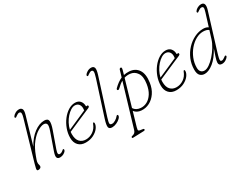

<svg xmlns="http://www.w3.org/2000/svg" viewBox="-83 -1359 2879 2234"><g transform="rotate(-30 1356.0 -241.5)"><path d="M443 -37Q435 -20 411 -6.2Q387 7.5 360 7.5Q329.5 7.5 320.8 -13.8Q312 -35 332 -91.5L409.5 -313Q432.5 -378.5 424 -400.8Q415.5 -423 384 -423Q352.5 -423 304.5 -395Q256.5 -367 207.5 -306.8Q158.5 -246.5 123 -149Q113 -122 108 -107.5Q103 -93 101.5 -84.2Q100 -75.5 100 -64.5Q100 -53.5 103.5 -43.5Q107 -33.5 107 -21.5Q107 -8 95 -0.2Q83 7.5 67.5 7.5Q56.5 7.5 52.2 2Q48 -3.5 51 -21.8Q54 -40 65 -77.5L218.5 -605Q230 -644 227.8 -663Q225.5 -682 203.5 -682Q188.5 -682 163 -663.5Q157.5 -659.5 151 -654.5Q144.5 -649.5 138.5 -652.5Q127.5 -657.5 137 -673.5Q145.5 -688 169.8 -702.5Q194 -717 222.5 -717Q249 -717 261.2 -697.2Q273.5 -677.5 258 -623.5L151 -256.5Q203.5 -352.5 274 -404.8Q344.5 -457 411 -457Q460.5 -457 464.8 -420.5Q469 -384 443 -311L367 -96Q354.5 -60 357.2 -44.5Q360 -29 377 -29Q386.5 -29 396.2 -32.8Q406 -36.5 418 -46Q425 -52 430 -56Q435 -60 441 -57Q445.5 -55 445.5 -48.8Q445.5 -42.5 443 -37Z M906.5 -136Q906.5 -105.5 881.5 -72.2Q856.5 -39 811.2 -15.8Q766 7.5 705.5 7.5Q644 7.5 608.8 -29.5Q573.5 -66.5 573.5 -130Q573.5 -191 595 -249.2Q616.5 -307.5 652.5 -354.5Q688.5 -401.5 733 -429.5Q777.5 -457.5 823.5 -457.5Q869 -457.5 892.8 -429.8Q916.5 -402 916.5 -362Q916.5 -352.5 928.5 -356Q944.5 -361.5 944.5 -344Q944.5 -332.5 929.5 -326Q893 -310.5 845.8 -290Q798.5 -269.5 751.2 -249Q704 -228.5 666.8 -212.2Q629.5 -196 613.5 -189Q611.5 -174 611.5 -160Q611.5 -89 643 -55.8Q674.5 -22.5 725.5 -22.5Q776 -22.5 820.5 -52.5Q865 -82.5 886.5 -140Q890.5 -151 897.5 -151Q906.5 -151 906.5 -136ZM807.5 -431.5Q781.5 -431.5 752.5 -413.5Q723.5 -395.5 696 -364.8Q668.5 -334 647.8 -294.8Q627 -255.5 617.5 -213.5Q635.5 -221.5 666.5 -235Q697.5 -248.5 734.5 -264.8Q771.5 -281 808.2 -297.2Q845 -313.5 874.5 -326.5Q876.5 -337.5 876.5 -355Q876.5 -390 857.8 -410.8Q839 -431.5 807.5 -431.5Z M1219.5 -599.5 1067.5 -123.5Q1049.5 -67 1051.2 -48Q1053 -29 1080.5 -29Q1101.5 -29 1127.2 -45.2Q1153 -61.5 1167 -80Q1173 -88 1179.5 -88Q1190 -88 1190 -76Q1190 -58.5 1169.5 -39Q1149 -19.5 1119 -6Q1089 7.5 1060 7.5Q1021 7.5 1015 -20.2Q1009 -48 1032.5 -122L1181 -584Q1200.5 -645 1196.8 -663.8Q1193 -682.5 1174 -682.5Q1158 -682.5 1132 -663.5Q1126.5 -659.5 1120 -654.5Q1113.5 -649.5 1107.5 -652.5Q1104 -654 1102.5 -659.8Q1101 -665.5 1106 -673.5Q1114.5 -687.5 1138.5 -702.2Q1162.5 -717 1191.5 -717Q1223 -717 1232 -692Q1241 -667 1219.5 -599.5Z M1356.5 -344Q1343 -330.5 1332.5 -335Q1325 -338.5 1325.2 -346Q1325.5 -353.5 1332 -360Q1389 -417 1443.5 -440L1469.5 -527.5Q1475 -545.5 1490 -545.5Q1508 -545.5 1497 -507.5L1481 -452Q1515.5 -460 1555 -457.5Q1634 -452 1673.5 -393Q1713 -334 1697 -224.5Q1686 -148.5 1649.2 -94.8Q1612.5 -41 1560.8 -14.5Q1509 12 1452 7.5Q1391 2.5 1361 -39.5L1306 149Q1301.5 165.5 1300 180Q1298.5 194.5 1322.5 198.5L1354 203Q1372 204.5 1372 215.5Q1372 227.5 1355.5 228.5L1210.5 233.5Q1196.5 234.5 1196.5 224Q1196.5 213.5 1206 211.5Q1233.5 205.5 1245.5 194.2Q1257.5 183 1264.5 160L1432.5 -404Q1396 -383.5 1356.5 -344ZM1458.5 -22Q1503 -18 1544.5 -39.8Q1586 -61.5 1616.5 -109.2Q1647 -157 1658 -230Q1672.5 -323 1639.2 -373Q1606 -423 1547.5 -428.5Q1507.5 -432 1472 -421L1370 -72Q1397 -27.5 1458.5 -22Z M2123.5 -136Q2123.5 -105.5 2098.5 -72.2Q2073.5 -39 2028.2 -15.8Q1983 7.5 1922.5 7.5Q1861 7.5 1825.8 -29.5Q1790.5 -66.5 1790.5 -130Q1790.5 -191 1812 -249.2Q1833.5 -307.5 1869.5 -354.5Q1905.5 -401.5 1950 -429.5Q1994.5 -457.5 2040.5 -457.5Q2086 -457.5 2109.8 -429.8Q2133.5 -402 2133.5 -362Q2133.5 -352.5 2145.5 -356Q2161.5 -361.5 2161.5 -344Q2161.5 -332.5 2146.5 -326Q2110 -310.5 2062.8 -290Q2015.5 -269.5 1968.2 -249Q1921 -228.5 1883.8 -212.2Q1846.5 -196 1830.5 -189Q1828.5 -174 1828.5 -160Q1828.5 -89 1860 -55.8Q1891.5 -22.5 1942.5 -22.5Q1993 -22.5 2037.5 -52.5Q2082 -82.5 2103.5 -140Q2107.5 -151 2114.5 -151Q2123.5 -151 2123.5 -136ZM2024.5 -431.5Q1998.5 -431.5 1969.5 -413.5Q1940.5 -395.5 1913 -364.8Q1885.5 -334 1864.8 -294.8Q1844 -255.5 1834.5 -213.5Q1852.5 -221.5 1883.5 -235Q1914.5 -248.5 1951.5 -264.8Q1988.5 -281 2025.2 -297.2Q2062 -313.5 2091.5 -326.5Q2093.5 -337.5 2093.5 -355Q2093.5 -390 2074.8 -410.8Q2056 -431.5 2024.5 -431.5Z M2703 -618.5 2559.5 -153Q2542 -96.5 2536.5 -69.8Q2531 -43 2535.8 -35.2Q2540.5 -27.5 2552.5 -27.5Q2562.5 -27.5 2572.5 -32.8Q2582.5 -38 2593.5 -46Q2601 -51.5 2606.8 -55.8Q2612.5 -60 2618 -57Q2629 -50.5 2619.5 -36Q2610.5 -22 2587.2 -7.2Q2564 7.5 2536 7.5Q2494 7.5 2494 -31Q2494 -43.5 2498 -61.2Q2502 -79 2512.5 -111Q2523 -143 2542.5 -199Q2486.5 -95 2422.5 -43.8Q2358.5 7.5 2304 7.5Q2267.5 7.5 2243.8 -15.8Q2220 -39 2220 -95Q2220 -170 2248 -235.8Q2276 -301.5 2323 -351.2Q2370 -401 2428 -429.2Q2486 -457.5 2546 -457.5Q2568 -457.5 2584.5 -452.5Q2601 -447.5 2613.5 -439L2667.5 -612.5Q2680.5 -653.5 2676.2 -667.8Q2672 -682 2653 -682Q2644 -682 2634.2 -678Q2624.5 -674 2610 -663.5Q2600 -656 2595.2 -653Q2590.5 -650 2585 -652.5Q2581.5 -654.5 2580.5 -660.5Q2579.5 -666.5 2584 -673.5Q2595 -691 2619 -704Q2643 -717 2667.5 -717Q2733 -717 2703 -618.5ZM2257 -101.5Q2257 -63.5 2274.8 -45.5Q2292.5 -27.5 2320 -27.5Q2350 -27.5 2387.2 -53Q2424.5 -78.5 2461.2 -119.8Q2498 -161 2527.8 -209.5Q2557.5 -258 2571.5 -304L2604 -408.5Q2578 -429.5 2529 -429.5Q2480 -429.5 2431.8 -402.5Q2383.5 -375.5 2344 -329Q2304.5 -282.5 2280.8 -223.8Q2257 -165 2257 -101.5Z"/></g></svg>

Font: Fraunces 9pt S100 Thin
Style: Italic
Weight: 100
Italic angle: -16°
Version: Version 1.000; ttfautohint (v1.8.3)